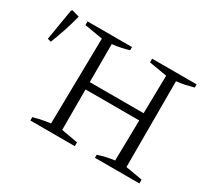

<svg xmlns="http://www.w3.org/2000/svg" viewBox="-131 -875 1184 1089"><g transform="rotate(30 461.5 -330.5)"><path d="M590 0V-20Q618 -29 645 -35Q672 -41 697 -44L707 -605L590 -625V-649H881V-628Q856 -621 828.5 -615Q801 -609 771 -606V-44L881 -25V0ZM167 0V-22Q196 -30 223 -35.5Q250 -41 277 -44L286 -605L167 -625V-649H458V-628Q434 -621 406.5 -615Q379 -609 350 -606V-44L458 -25V0ZM317 -309V-357H738V-309ZM44 -445 21 -451 55 -655 62 -661 110 -647Q97 -596 80.5 -545.5Q64 -495 44 -445Z"/></g></svg>

Font: Piazzolla 24pt Light
Style: Regular
Weight: 300
Designer: Juan Pablo del Peral
Foundry: Huerta Tipografica
Version: Version 2.005